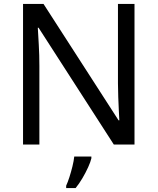

<svg xmlns="http://www.w3.org/2000/svg" viewBox="-20 -734 800 975"><path d="M663 0H558L176 -593H172Q174 -558 177 -506Q180 -454 180 -399V0H97V-714H201L582 -123H586Q585 -139 583.5 -171Q582 -203 580.5 -241Q579 -279 579 -311V-714H663ZM444 70Q440 88 427.5 115.5Q415 143 398.5 171Q382 199 364 221H316V209Q324 192 332.5 165.5Q341 139 348 110.5Q355 82 357 61H444Z"/></svg>

Font: Noto Sans Old Turkic
Style: Regular
Weight: 400
Designer: Monotype Design Team
Foundry: Monotype Imaging Inc.
Version: Version 2.003; ttfautohint (v1.8.4.7-5d5b)